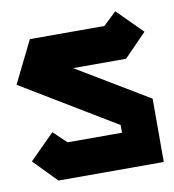

<svg xmlns="http://www.w3.org/2000/svg" viewBox="-83 -580 580 639"><g transform="rotate(-10 207.0 -261.0)"><path d="M348 -522 432 -438 356 -360H177L420 -214V0H64L-12 -78L72 -162L116 -120H300V-146L-18 -338L52 -480H304Z"/></g></svg>

Font: SOV_raksil
Style: Book
Weight: 400
Version: Version 1.00